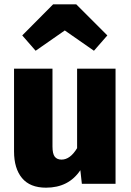

<svg xmlns="http://www.w3.org/2000/svg" viewBox="-20 -851 606 889"><path d="M145 -616 83 -687 226 -831H333L477 -687L415 -616L280 -710ZM515 -533V0H359L352 -63Q298 18 193 18Q119 18 82 -26.5Q45 -71 45 -150V-533H223V-173Q223 -139 233.5 -125.5Q244 -112 265 -112Q305 -112 337 -165V-533Z"/></svg>

Font: FiraGO ExtraBold
Style: Regular
Weight: 800
Designer: bBox Type
Foundry: bBox Type GmbH
Version: Version 1.001;PS 001.001;hotconv 1.0.88;makeotf.lib2.5.64775